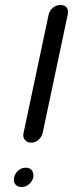

<svg xmlns="http://www.w3.org/2000/svg" viewBox="-20 -754 294 774"><path d="M152 -218Q148 -202 135.5 -190.5Q123 -179 106 -179Q89 -179 80 -190.5Q71 -202 75 -218L176 -695Q180 -712 193.5 -723Q207 -734 224 -734Q241 -734 249 -723Q257 -712 253 -695ZM114 -38Q110 -23 97 -11.5Q84 0 67 0Q50 0 41.5 -11.5Q33 -23 37 -38Q40 -55 53.5 -66.5Q67 -78 84 -78Q101 -78 109 -66.5Q117 -55 114 -38Z"/></svg>

Font: VDS Compensated
Style: Light Italic
Weight: 300
Italic angle: -12°
Designer: artmaker
Foundry: artmaker
Version: Version 1.000 2012 initial release